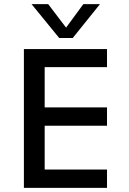

<svg xmlns="http://www.w3.org/2000/svg" viewBox="-20 -904 621 924"><path d="M95 -668H495V-581H195V-387H495V-299H195V-88H495V0H95ZM265 -721 132 -884H212L298 -771L381 -884H461L330 -721Z"/></svg>

Font: Madhuban
Style: Regular
Weight: 400
Designer: jaikishan Patel
Foundry: MagicType
Version: Version 1.000